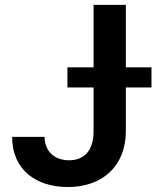

<svg xmlns="http://www.w3.org/2000/svg" viewBox="-20 -747 633 777"><path d="M358.7 -727.3V-474.4H252.8V-393.1H358.7V-215.9C358.3 -139.2 322.8 -98.4 259.6 -98.4C200.6 -98.4 161.2 -134.2 160.2 -193.2H29.1C29.1 -58.9 127.1 9.9 254.6 9.9C394.9 9.9 489 -75.3 489.3 -215.9V-393.1H593V-474.4H489.3V-727.3Z"/></svg>

Font: Margiela Sans Semi Bold
Style: Regular
Weight: 600
Designer: Stefan Endress, Andreas Faust
Version: Version 1.100;FEAKit 1.0